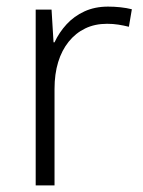

<svg xmlns="http://www.w3.org/2000/svg" viewBox="-20 -561 434 581"><path d="M307 -541Q326 -541 344.5 -539Q363 -537 379 -533L370 -480Q354 -484 338 -486.5Q322 -489 304 -489Q267 -489 238 -475Q209 -461 188 -435Q167 -409 156 -373Q145 -337 145 -292V0H88V-532H136L142 -433H145Q159 -463 181.5 -487.5Q204 -512 235.5 -526.5Q267 -541 307 -541Z"/></svg>

Font: Noto Sans Devanagari Light
Style: Regular
Weight: 300
Version: Version 2.003